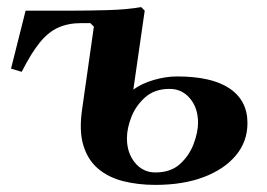

<svg xmlns="http://www.w3.org/2000/svg" viewBox="-20 -510 752 540"><path d="M209 -445Q172 -445 144 -432.5Q116 -420 92 -390.5Q68 -361 41 -308L11 -317L52 -480H214ZM417 10Q368 10 326.5 -0.5Q285 -11 256 -35.5Q227 -60 214.5 -101Q202 -142 211 -203L244 -435L234 -445H174L179 -480Q226 -480 281.5 -481.5Q337 -483 377 -490L387 -480L355 -258Q378 -275 412 -285Q446 -295 478 -295Q576 -295 626 -261Q676 -227 676 -164Q676 -112 643.5 -73Q611 -34 553 -12Q495 10 417 10ZM417 -25Q460 -25 486 -48.5Q512 -72 524.5 -105Q537 -138 537 -165Q537 -206 514.5 -233Q492 -260 457 -260Q415 -260 388.5 -236.5Q362 -213 349.5 -181Q337 -149 337 -121Q337 -80 359.5 -52.5Q382 -25 417 -25Z"/></svg>

Font: Brygada 1918
Style: Bold Italic
Weight: 700
Italic angle: -8°
Designer: Mateusz Machalski | Borys Kosmynka | Przemek Hoffer
Foundry: NIEPODLEGLA 2018
Version: Version 3.006